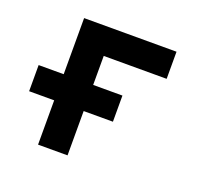

<svg xmlns="http://www.w3.org/2000/svg" viewBox="-97 -628 779 738"><g transform="rotate(20 293.0 -259.0)"><path d="M25.4 -181.2V-288.1H127.9V-517.6H505.9V-406.7H248.5V-288.1H368.2V-181.2H248.5V0H127.9V-181.2Z"/></g></svg>

Font: Cascadia Mono PL SemiBold
Style: Regular
Weight: 600
Monospace: yes
Designer: Aaron Bell
Foundry: Saja Typeworks
Version: Version 2404.023; ttfautohint (v1.8.4)